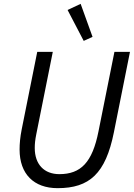

<svg xmlns="http://www.w3.org/2000/svg" viewBox="-20 -968 697 1000"><path d="M416 -755 462 -776 400 -948 332 -916ZM174 -698 93 -294C85 -254 82 -220 82 -189C82 -62 156 12 280 12C446 12 530 -64 573 -278L657 -698H576L493 -284C461 -122 401 -61 289 -61C210 -61 161 -112 161 -197C161 -219 163 -239 169 -269L255 -698Z"/></svg>

Font: Braiins Sans
Style: Italic
Weight: 400
Italic angle: -11.31°
Designer: Mike Abbink, Paul van der Laan, Pieter van Rosmalen, Jiri Chlebus, Lubos Buracinsky
Foundry: Bold Monday, Sudetype
Version: Version 1.000;hotconv 1.0.109;makeotfexe 2.5.65596